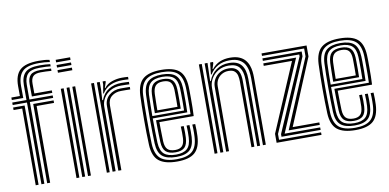

<svg xmlns="http://www.w3.org/2000/svg" viewBox="-76 -1035 2573 1271"><g transform="rotate(-10 1211.0 -400.0)"><path d="M112.2 0 111.8 -549.5H15.8V-566.2H111.5V-665.8Q111.5 -721.8 138.6 -749.5Q165.8 -777.2 236 -777.2Q257 -777.2 275.1 -776.1Q293.2 -775 307.8 -772.8V-758Q296.2 -760 278.1 -760.8Q260 -761.5 236 -761.5Q175.8 -761.5 153.4 -737.2Q131 -713 131 -665.8V-566.2H287.8V-549.5H131.2L131.8 0ZM73.8 0V-515.8H15.8V-532.8H93V0ZM150.8 0V-532.8H287.8V-515.8H170.8V0ZM15.8 -583.2V-600H73.2L72.8 -665.8Q72.5 -740.8 109.8 -774.4Q147 -808 236 -808Q257.8 -808 275.8 -806.5Q293.8 -805 307.8 -801.5V-787.2Q291.8 -790 273.5 -791.4Q255.2 -792.8 236 -792.8Q155.2 -792.8 123.8 -761.5Q92.2 -730.2 92.2 -665.8L92.8 -583.2ZM150.8 -583.2 150.2 -665.8Q150 -706.5 168.8 -726.2Q187.5 -746 236 -746Q253.5 -746 270.8 -745.5Q288 -745 307.8 -743.2V-727.8Q287.8 -729.5 269.9 -730Q252 -730.5 236 -730.5Q198.8 -730.5 184.1 -714.6Q169.5 -698.8 169.8 -665.8L170.2 -600H287.8V-583.2ZM348 -777.5V-794.8H444.8V-777.5ZM348 -708V-725.5H444.8V-708ZM348 -742.8V-760H444.8V-742.8ZM425.5 0V-600H444.8V0ZM348 0V-600H367.2V0ZM386.8 0V-600H406V0Z M590.5 0V-600H609.8V-549L605.2 -478.2H610.5Q627.2 -523.5 663.9 -546.1Q700.5 -568.8 749.5 -568.8Q762.2 -568.8 777.8 -568.1Q793.2 -567.5 800.2 -567V-550.2Q791.2 -551 774.5 -551.4Q757.8 -551.8 745 -551.8Q703.2 -551.8 673.1 -534.8Q643 -517.8 626.9 -490.6Q610.8 -463.5 610.8 -433V0ZM551.8 0V-600H571V0ZM629.2 0V-434.5Q629.2 -479.2 660.8 -506.4Q692.2 -533.5 737.5 -533.5Q753 -533.5 770 -533.4Q787 -533.2 800.2 -533V-516.2Q787.2 -516.8 769.9 -516.8Q752.5 -516.8 737.5 -516.8Q701.2 -516.8 675.4 -496.4Q649.5 -476 649.5 -436V0ZM619 -520.5 629.2 -579V-600H648.5V-591.8L636 -554H639.5Q658 -579.2 691.4 -590.8Q724.8 -602.2 758.2 -602.2Q766.8 -602.2 778.8 -601.9Q790.8 -601.5 800.2 -600.5V-583.8Q792.5 -584.5 781 -585Q769.5 -585.5 758.5 -585.5Q713.8 -585.5 678.6 -569.8Q643.5 -554 623.2 -520.5Z M1024.5 8Q941.8 8 901.9 -24Q862 -56 858.5 -133.5Q856.8 -172.5 856 -216.4Q855.2 -260.2 855.4 -304.9Q855.5 -349.5 856.2 -390.6Q857 -431.8 858.5 -465.2Q862.5 -543.5 902 -575.8Q941.5 -608 1023.2 -608Q1105.2 -608 1143.1 -576Q1181 -544 1184.5 -467.8Q1185 -460.2 1185.2 -438.1Q1185.5 -416 1185.6 -386.2Q1185.8 -356.5 1185.2 -325.6Q1184.8 -294.8 1183.2 -269.5H952.5Q952.8 -245.2 953 -223.4Q953.2 -201.5 953.9 -180.9Q954.5 -160.2 955 -139.5Q956.8 -102 972.9 -85.8Q989 -69.5 1024.5 -69.5Q1054.8 -69.5 1070.2 -84.9Q1085.8 -100.2 1087.8 -138.2Q1088.5 -154.8 1088.4 -176.2Q1088.2 -197.8 1087 -215.8H1106.5Q1107.8 -195.8 1107.8 -173.9Q1107.8 -152 1107 -137.5Q1104.8 -92.8 1085.4 -73.4Q1066 -54 1024.5 -54Q979 -54 958.4 -73.8Q937.8 -93.5 935.8 -138.5Q934.8 -162.5 934.1 -187.2Q933.5 -212 933.2 -236.9Q933 -261.8 932.8 -285.5H1164.8Q1165.8 -311 1166 -339.5Q1166.2 -368 1166.1 -394.2Q1166 -420.5 1165.8 -440Q1165.5 -459.5 1165 -467Q1162 -534.5 1129.1 -563.5Q1096.2 -592.5 1023.2 -592.5Q951.2 -592.5 916.1 -563.4Q881 -534.2 877.5 -463.2Q876.2 -433.5 875.5 -393Q874.8 -352.5 874.8 -307.4Q874.8 -262.2 875.4 -217.9Q876 -173.5 877.5 -136Q880.8 -67.8 914.5 -37.6Q948.2 -7.5 1024.5 -7.5Q1095.8 -7.5 1128.8 -36.9Q1161.8 -66.2 1165 -135Q1165.5 -145.5 1165.8 -159.8Q1166 -174 1165.6 -188.8Q1165.2 -203.5 1164.2 -215.8H1183.8Q1185.2 -197.5 1185.2 -174Q1185.2 -150.5 1184.5 -134.2Q1180.8 -58 1143.5 -25Q1106.2 8 1024.5 8ZM1024.5 -23Q960.2 -23 930 -48.9Q899.8 -74.8 897 -136.2Q895.8 -170 895 -212.5Q894.2 -255 894.2 -300.1Q894.2 -345.2 894.9 -387.2Q895.5 -429.2 897 -461.8Q900 -526 930.9 -551.5Q961.8 -577 1023.2 -577Q1085.8 -577 1114.4 -551.5Q1143 -526 1145.8 -466.5Q1146.2 -457.5 1146.6 -431.1Q1147 -404.8 1146.9 -370.1Q1146.8 -335.5 1145.5 -301.2H913.5Q913.5 -257.8 914.2 -214.8Q915 -171.8 916.2 -138Q918.8 -83.8 944.4 -61.1Q970 -38.5 1024.5 -38.5Q1074.5 -38.5 1099.1 -60.5Q1123.8 -82.5 1126.2 -136.2Q1127 -151.8 1127 -174.2Q1127 -196.8 1125.8 -215.8H1145.2Q1146.5 -196.5 1146.5 -174.1Q1146.5 -151.8 1145.8 -135.8Q1142.8 -75.5 1114.6 -49.2Q1086.5 -23 1024.5 -23ZM913.5 -317H1126.8Q1127.5 -347.2 1127.5 -377.6Q1127.5 -408 1127.1 -431.9Q1126.8 -455.8 1126.2 -465.8Q1124.2 -516.8 1100.1 -539.1Q1076 -561.5 1023.2 -561.5Q969.5 -561.5 944.2 -538.5Q919 -515.5 916.2 -460.8Q915 -430.5 914.4 -392.5Q913.8 -354.5 913.5 -317ZM933.2 -332.8Q933.2 -349 933.6 -371.5Q934 -394 934.5 -417.2Q935 -440.5 935.8 -459.8Q938 -506.5 958.8 -526.2Q979.5 -546 1023.2 -546Q1066 -546 1085.5 -527.2Q1105 -508.5 1107 -465.2Q1107.5 -455.5 1107.8 -434.2Q1108 -413 1108 -386.2Q1108 -359.5 1107.2 -332.8ZM952.8 -348.5H1088Q1088.5 -373.8 1088.5 -397.5Q1088.5 -421.2 1088.2 -439Q1088 -456.8 1087.8 -463.5Q1086.2 -498.2 1071.9 -514.4Q1057.5 -530.5 1023.2 -530.5Q988 -530.5 972.4 -513.4Q956.8 -496.2 955 -459Q954.5 -440 954 -421.9Q953.5 -403.8 953.2 -385.8Q953 -367.8 952.8 -348.5Z M1601.2 0V-450Q1601.2 -471.2 1597.8 -495.8Q1594.2 -520.2 1582.4 -542.1Q1570.5 -564 1546.1 -577.9Q1521.8 -591.8 1480.2 -591.8Q1435.2 -591.8 1401.8 -573Q1368.2 -554.2 1347.8 -520.5H1343.2L1352 -600H1371.5V-591L1359.8 -554H1364Q1386.8 -582.5 1417.1 -595.5Q1447.5 -608.5 1485.8 -608.5Q1523 -608.5 1547.5 -598.2Q1572 -588 1586.6 -570.9Q1601.2 -553.8 1608.6 -533.2Q1616 -512.8 1618.2 -491.9Q1620.5 -471 1620.5 -453V0ZM1276.2 0V-600H1295.5V0ZM1353.8 0V-434.5Q1353.8 -464 1367.9 -488Q1382 -512 1406.9 -526.1Q1431.8 -540.2 1464 -540.2Q1490.8 -540.2 1506.8 -531.2Q1522.8 -522.2 1530.6 -507.8Q1538.5 -493.2 1541 -476.4Q1543.5 -459.5 1543.5 -443.8V0H1524V-442.8Q1524 -462.2 1520 -480.8Q1516 -499.2 1502.6 -511.5Q1489.2 -523.8 1461.5 -523.8Q1437.2 -523.8 1417.4 -512.6Q1397.5 -501.5 1385.9 -481.9Q1374.2 -462.2 1374 -436L1373 0ZM1315 0V-600H1334.2L1330.5 -478.2H1335Q1352.2 -524 1388.5 -549.6Q1424.8 -575.2 1474.5 -575Q1532.5 -574.5 1557.2 -542.1Q1582 -509.8 1582 -449V0H1562.5V-446.8Q1562.5 -501.8 1540.9 -530.1Q1519.2 -558.5 1468.5 -558.5Q1428 -558.5 1397.9 -540.5Q1367.8 -522.5 1351.2 -493.9Q1334.8 -465.2 1334.8 -433.2V0Z M1785.8 -67 1980.8 -529.8V-583.2H1697.5V-600H2000V-526.2L1815.8 -83.8H1994.8V-67ZM1693 0V-60.2L1887.5 -516.2H1697.5V-533H1918L1712.2 -55.8V-16.8H1994.8V0ZM1731.8 -33.5V-51.2L1942 -537V-549.8H1697.5V-566.5H1961.2V-534L1755.8 -50.2H1994.8V-33.5Z M2223.2 8Q2140.5 8 2100.6 -24Q2060.8 -56 2057.2 -133.5Q2055.5 -172.5 2054.8 -216.4Q2054 -260.2 2054.1 -304.9Q2054.2 -349.5 2055 -390.6Q2055.8 -431.8 2057.2 -465.2Q2061.2 -543.5 2100.8 -575.8Q2140.2 -608 2222 -608Q2304 -608 2341.9 -576Q2379.8 -544 2383.2 -467.8Q2383.8 -460.2 2384 -438.1Q2384.2 -416 2384.4 -386.2Q2384.5 -356.5 2384 -325.6Q2383.5 -294.8 2382 -269.5H2151.2Q2151.5 -245.2 2151.8 -223.4Q2152 -201.5 2152.6 -180.9Q2153.2 -160.2 2153.8 -139.5Q2155.5 -102 2171.6 -85.8Q2187.8 -69.5 2223.2 -69.5Q2253.5 -69.5 2269 -84.9Q2284.5 -100.2 2286.5 -138.2Q2287.2 -154.8 2287.1 -176.2Q2287 -197.8 2285.8 -215.8H2305.2Q2306.5 -195.8 2306.5 -173.9Q2306.5 -152 2305.8 -137.5Q2303.5 -92.8 2284.1 -73.4Q2264.8 -54 2223.2 -54Q2177.8 -54 2157.1 -73.8Q2136.5 -93.5 2134.5 -138.5Q2133.5 -162.5 2132.9 -187.2Q2132.2 -212 2132 -236.9Q2131.8 -261.8 2131.5 -285.5H2363.5Q2364.5 -311 2364.8 -339.5Q2365 -368 2364.9 -394.2Q2364.8 -420.5 2364.5 -440Q2364.2 -459.5 2363.8 -467Q2360.8 -534.5 2327.9 -563.5Q2295 -592.5 2222 -592.5Q2150 -592.5 2114.9 -563.4Q2079.8 -534.2 2076.2 -463.2Q2075 -433.5 2074.2 -393Q2073.5 -352.5 2073.5 -307.4Q2073.5 -262.2 2074.1 -217.9Q2074.8 -173.5 2076.2 -136Q2079.5 -67.8 2113.2 -37.6Q2147 -7.5 2223.2 -7.5Q2294.5 -7.5 2327.5 -36.9Q2360.5 -66.2 2363.8 -135Q2364.2 -145.5 2364.5 -159.8Q2364.8 -174 2364.4 -188.8Q2364 -203.5 2363 -215.8H2382.5Q2384 -197.5 2384 -174Q2384 -150.5 2383.2 -134.2Q2379.5 -58 2342.2 -25Q2305 8 2223.2 8ZM2223.2 -23Q2159 -23 2128.8 -48.9Q2098.5 -74.8 2095.8 -136.2Q2094.5 -170 2093.8 -212.5Q2093 -255 2093 -300.1Q2093 -345.2 2093.6 -387.2Q2094.2 -429.2 2095.8 -461.8Q2098.8 -526 2129.6 -551.5Q2160.5 -577 2222 -577Q2284.5 -577 2313.1 -551.5Q2341.8 -526 2344.5 -466.5Q2345 -457.5 2345.4 -431.1Q2345.8 -404.8 2345.6 -370.1Q2345.5 -335.5 2344.2 -301.2H2112.2Q2112.2 -257.8 2113 -214.8Q2113.8 -171.8 2115 -138Q2117.5 -83.8 2143.1 -61.1Q2168.8 -38.5 2223.2 -38.5Q2273.2 -38.5 2297.9 -60.5Q2322.5 -82.5 2325 -136.2Q2325.8 -151.8 2325.8 -174.2Q2325.8 -196.8 2324.5 -215.8H2344Q2345.2 -196.5 2345.2 -174.1Q2345.2 -151.8 2344.5 -135.8Q2341.5 -75.5 2313.4 -49.2Q2285.2 -23 2223.2 -23ZM2112.2 -317H2325.5Q2326.2 -347.2 2326.2 -377.6Q2326.2 -408 2325.9 -431.9Q2325.5 -455.8 2325 -465.8Q2323 -516.8 2298.9 -539.1Q2274.8 -561.5 2222 -561.5Q2168.2 -561.5 2143 -538.5Q2117.8 -515.5 2115 -460.8Q2113.8 -430.5 2113.1 -392.5Q2112.5 -354.5 2112.2 -317ZM2132 -332.8Q2132 -349 2132.4 -371.5Q2132.8 -394 2133.2 -417.2Q2133.8 -440.5 2134.5 -459.8Q2136.8 -506.5 2157.5 -526.2Q2178.2 -546 2222 -546Q2264.8 -546 2284.2 -527.2Q2303.8 -508.5 2305.8 -465.2Q2306.2 -455.5 2306.5 -434.2Q2306.8 -413 2306.8 -386.2Q2306.8 -359.5 2306 -332.8ZM2151.5 -348.5H2286.8Q2287.2 -373.8 2287.2 -397.5Q2287.2 -421.2 2287 -439Q2286.8 -456.8 2286.5 -463.5Q2285 -498.2 2270.6 -514.4Q2256.2 -530.5 2222 -530.5Q2186.8 -530.5 2171.1 -513.4Q2155.5 -496.2 2153.8 -459Q2153.2 -440 2152.8 -421.9Q2152.2 -403.8 2152 -385.8Q2151.8 -367.8 2151.5 -348.5Z"/></g></svg>

Font: Big Shoulders Inline Text Thin SemiBold
Style: Regular
Weight: 600
Version: Version 2.002